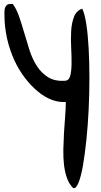

<svg xmlns="http://www.w3.org/2000/svg" viewBox="-20 -578 521 993"><path d="M2.9 -504.9Q2.9 -513.7 3.4 -522.9Q3.9 -532.2 7.3 -540.5Q10.7 -548.8 17.1 -553.2Q23.4 -557.6 36.1 -557.6Q37.1 -557.6 38.6 -557.6Q40 -557.6 42 -557.6Q44.9 -556.6 46.9 -556.6Q65.4 -531.2 79.1 -491.7Q92.8 -452.1 105.5 -407.7Q118.2 -363.3 132.8 -317.9Q147.5 -272.5 170.9 -236.3Q194.3 -200.2 228.5 -178.7Q262.7 -157.2 313.5 -160.2Q335.9 -160.2 342.8 -184.6Q349.6 -209 350.1 -247.1Q350.6 -285.2 348.1 -331.1Q345.7 -377 348.1 -418.5Q350.6 -460 362.8 -491.2Q375 -522.5 405.3 -533.2Q418 -507.8 426.3 -453.6Q434.6 -399.4 438.5 -328.6Q442.4 -257.8 442.4 -175.3Q442.4 -92.8 438.5 -11.2Q434.6 70.3 426.8 145.5Q418.9 220.7 409.2 277.3Q399.4 334 386.2 366.7Q373 399.4 358.4 394.5Q337.9 375 326.7 343.8Q315.4 312.5 311 274.4Q306.6 236.3 307.6 193.8Q308.6 151.4 311 108.4Q313.5 65.4 316.9 24.4Q320.3 -16.6 320.3 -50.8Q285.2 -47.9 248.5 -61.5Q211.9 -75.2 176.8 -104Q141.6 -132.8 109.9 -173.8Q78.1 -214.8 54.2 -266.6Q30.3 -318.4 16.6 -378.4Q2.9 -438.5 2.9 -504.9Z"/></svg>

Font: Gloria Hallelujah
Style: Regular
Weight: 400
Designer: Kimberly Geswein
Foundry: Kimberly Geswein
Version: Version 1.004 2010